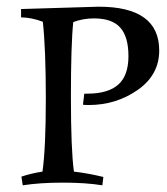

<svg xmlns="http://www.w3.org/2000/svg" viewBox="-20 -546 500 574"><path d="M43 -519 275 -526Q456 -526 456 -395Q456 -322 391.5 -277Q327 -232 245 -232Q233 -232 228 -233L232 -266H241Q303 -266 333.5 -293Q364 -320 364 -378Q364 -436 339.5 -463.5Q315 -491 261 -491Q228 -491 199 -480Q192 -414 192 -256Q192 -98 201 -33Q243 -28 289 -17L286 8Q237 0 168 0Q99 0 48 8L44 -18Q74 -28 107 -33Q117 -103 117 -251.5Q117 -400 108 -481Q73 -494 43 -494Z"/></svg>

Font: Almendra SC
Style: Regular
Weight: 400
Designer: Ana Sanfelippo
Foundry: Ana Sanfelippo
Version: Version 1.002